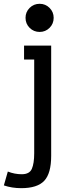

<svg xmlns="http://www.w3.org/2000/svg" viewBox="-56 -754 366 1016"><path d="M153.8 -585Q122.6 -585 100.8 -606.7Q79.1 -628.4 79.1 -659.7Q79.1 -690.4 100.8 -712.2Q122.6 -733.9 153.8 -733.9Q184.6 -733.9 206.3 -712.2Q228 -690.4 228 -659.7Q228 -628.4 206.3 -606.7Q184.6 -585 153.8 -585ZM56.2 241.7Q7.3 241.7 -35.6 227.1L-14.6 153.8Q21 168 59.1 168Q100.1 168 112.5 139.4Q125 110.8 125 57.1V-439H71.3V-512.7H214.8V70.8Q214.8 163.6 178.2 202.6Q141.6 241.7 56.2 241.7Z"/></svg>

Font: Cadman
Style: Regular
Weight: 400
Designer: Paul James MIller
Foundry: High-Logic / Made with FontCreator
Version: Version 2.114;March 28, 2021;FontCreator 13.0.0.2683 64-bit